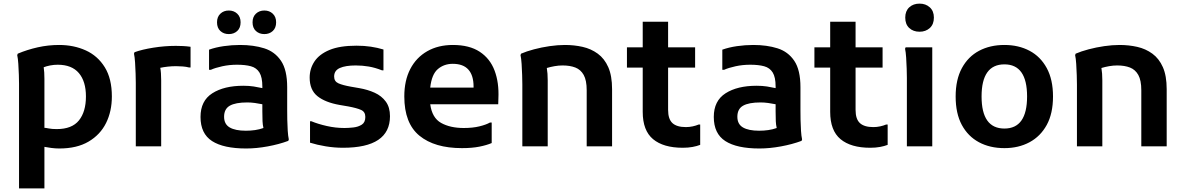

<svg xmlns="http://www.w3.org/2000/svg" viewBox="-20 -807 6536 1059"><path d="M85 232V-345Q85 -364 84 -394.5Q83 -425 81 -455Q79 -485 75 -503L78 -511Q130 -533 188 -546Q246 -559 306 -559Q387 -559 453 -529Q519 -499 558 -436Q597 -373 597 -275Q597 -193 565 -128.5Q533 -64 468.5 -26Q404 12 307 12Q285 12 262.5 9Q240 6 225 3V232ZM225 -372V-102Q232 -102 249 -98.5Q266 -95 293 -95Q377 -95 415.5 -143Q454 -191 454 -275Q454 -358 415 -404Q376 -450 298 -450Q277 -450 256.5 -446Q236 -442 221 -436Q223 -423 224 -407Q225 -391 225 -372Z M729 0V-349Q729 -369 728 -400.5Q727 -432 725 -462.5Q723 -493 719 -511L722 -519Q763 -534 825.5 -544Q888 -554 950 -554Q969 -554 989.5 -553Q1010 -552 1031 -549V-435H1022Q1007 -439 988 -440.5Q969 -442 951 -442Q928 -442 905.5 -439.5Q883 -437 864 -433Q869 -407 869 -364V0Z M1338 12Q1213 12 1149.5 -29Q1086 -70 1086 -162Q1086 -251 1151 -292.5Q1216 -334 1322 -334Q1354 -334 1379.5 -330Q1405 -326 1427 -321V-330Q1427 -381 1411 -407Q1395 -433 1364 -441.5Q1333 -450 1287 -450Q1245 -450 1206 -441.5Q1167 -433 1143 -422H1133V-533Q1169 -546 1214 -552.5Q1259 -559 1304 -559Q1379 -559 1437.5 -540.5Q1496 -522 1530 -471.5Q1564 -421 1564 -326V-200Q1564 -179 1564.5 -147.5Q1565 -116 1567 -86Q1569 -56 1573 -38L1570 -30Q1519 -11 1456.5 0.5Q1394 12 1338 12ZM1216 -163Q1216 -122 1247 -104Q1278 -86 1336 -86Q1362 -86 1386.5 -89.5Q1411 -93 1433 -101Q1429 -118 1428 -138.5Q1427 -159 1427 -193V-232Q1408 -236 1386 -239Q1364 -242 1344 -242Q1279 -242 1247.5 -224Q1216 -206 1216 -163ZM1438 -619Q1410 -619 1391.5 -636Q1373 -653 1373 -684Q1373 -714 1391.5 -731.5Q1410 -749 1438 -749Q1466 -749 1484.5 -731.5Q1503 -714 1503 -684Q1503 -653 1484.5 -636Q1466 -619 1438 -619ZM1242 -619Q1214 -619 1195.5 -636Q1177 -653 1177 -684Q1177 -714 1195.5 -731.5Q1214 -749 1242 -749Q1270 -749 1288.5 -731.5Q1307 -714 1307 -684Q1307 -653 1288.5 -636Q1270 -619 1242 -619Z M1690 -138H1698Q1734 -123 1782.5 -112Q1831 -101 1880 -101Q1902 -101 1929 -104Q1956 -107 1975.5 -119.5Q1995 -132 1995 -162Q1995 -190 1972 -200.5Q1949 -211 1901 -220L1854 -228Q1774 -242 1731 -276.5Q1688 -311 1688 -379Q1688 -428 1714.5 -468Q1741 -508 1797.5 -531.5Q1854 -555 1946 -555Q1989 -555 2025.5 -549.5Q2062 -544 2095 -534V-419H2087Q2049 -434 2014 -440Q1979 -446 1942 -446Q1886 -446 1854.5 -432Q1823 -418 1823 -385Q1823 -358 1846.5 -347.5Q1870 -337 1915 -329L1961 -321Q2008 -313 2046.5 -295.5Q2085 -278 2108 -246.5Q2131 -215 2131 -166Q2131 8 1872 8Q1824 8 1776 0Q1728 -8 1690 -20Z M2528 10Q2377 10 2293.5 -58.5Q2210 -127 2210 -275Q2210 -363 2243 -426.5Q2276 -490 2336.5 -524.5Q2397 -559 2478 -559Q2569 -559 2626 -521.5Q2683 -484 2708 -417.5Q2733 -351 2729 -265L2728 -232H2353Q2363 -157 2413 -129Q2463 -101 2538 -101Q2587 -101 2624 -110Q2661 -119 2682 -131H2692V-18Q2664 -6 2623.5 2Q2583 10 2528 10ZM2477 -455Q2429 -455 2395 -426Q2361 -397 2353 -324H2592V-330Q2592 -391 2563.5 -423Q2535 -455 2477 -455Z M2861 0V-341Q2861 -361 2860 -392.5Q2859 -424 2857 -454.5Q2855 -485 2851 -503L2854 -511Q2884 -524 2925.5 -535Q2967 -546 3011.5 -552.5Q3056 -559 3096 -559Q3147 -559 3193.5 -548.5Q3240 -538 3277 -511Q3314 -484 3335 -436.5Q3356 -389 3356 -315V0H3216V-309Q3216 -364 3199.5 -393.5Q3183 -423 3153.5 -434.5Q3124 -446 3083 -446Q3061 -446 3038.5 -442Q3016 -438 2996 -432Q3001 -403 3001 -364V0Z M3746 8Q3639 8 3582 -39.5Q3525 -87 3525 -190V-434H3438V-546H3525V-687H3665V-546H3814V-434H3665V-201Q3665 -150 3689 -128Q3713 -106 3763 -106Q3782 -106 3800.5 -110Q3819 -114 3833 -120H3842V-8Q3824 -1 3800 3.5Q3776 8 3746 8Z M4169 12Q4044 12 3980.5 -29Q3917 -70 3917 -162Q3917 -251 3982 -292.5Q4047 -334 4153 -334Q4185 -334 4210.5 -330Q4236 -326 4258 -321V-330Q4258 -381 4242 -407Q4226 -433 4195 -441.5Q4164 -450 4118 -450Q4076 -450 4037 -441.5Q3998 -433 3974 -422H3964V-533Q4000 -546 4045 -552.5Q4090 -559 4135 -559Q4210 -559 4268.5 -540.5Q4327 -522 4361 -471.5Q4395 -421 4395 -326V-200Q4395 -179 4395.5 -147.5Q4396 -116 4398 -86Q4400 -56 4404 -38L4401 -30Q4350 -11 4287.5 0.5Q4225 12 4169 12ZM4047 -163Q4047 -122 4078 -104Q4109 -86 4167 -86Q4193 -86 4217.5 -89.5Q4242 -93 4264 -101Q4260 -118 4259 -138.5Q4258 -159 4258 -193V-232Q4239 -236 4217 -239Q4195 -242 4175 -242Q4110 -242 4078.5 -224Q4047 -206 4047 -163Z M4780 8Q4673 8 4616 -39.5Q4559 -87 4559 -190V-434H4472V-546H4559V-687H4699V-546H4848V-434H4699V-201Q4699 -150 4723 -128Q4747 -106 4797 -106Q4816 -106 4834.5 -110Q4853 -114 4867 -120H4876V-8Q4858 -1 4834 3.5Q4810 8 4780 8Z M5052 -632Q5017 -632 4995 -652.5Q4973 -673 4973 -710Q4973 -746 4995 -766.5Q5017 -787 5052 -787Q5086 -787 5108.5 -766.5Q5131 -746 5131 -710Q5131 -673 5108.5 -652.5Q5086 -632 5052 -632ZM4982 0V-377Q4982 -397 4981 -428Q4980 -459 4978 -489.5Q4976 -520 4972 -538L4975 -546H5122V0Z M5251 -275Q5251 -368 5285.5 -431.5Q5320 -495 5380.5 -527Q5441 -559 5520 -559Q5598 -559 5658.5 -527Q5719 -495 5753.5 -431.5Q5788 -368 5788 -275Q5788 -181 5753.5 -118Q5719 -55 5658.5 -22.5Q5598 10 5520 10Q5440 10 5379.5 -22.5Q5319 -55 5285 -118Q5251 -181 5251 -275ZM5394 -275Q5394 -98 5520 -98Q5645 -98 5645 -275Q5645 -452 5520 -452Q5394 -452 5394 -275Z M5920 0V-341Q5920 -361 5919 -392.5Q5918 -424 5916 -454.5Q5914 -485 5910 -503L5913 -511Q5943 -524 5984.5 -535Q6026 -546 6070.5 -552.5Q6115 -559 6155 -559Q6206 -559 6252.5 -548.5Q6299 -538 6336 -511Q6373 -484 6394 -436.5Q6415 -389 6415 -315V0H6275V-309Q6275 -364 6258.5 -393.5Q6242 -423 6212.5 -434.5Q6183 -446 6142 -446Q6120 -446 6097.5 -442Q6075 -438 6055 -432Q6060 -403 6060 -364V0Z"/></svg>

Font: Kufam SemiBold
Style: Regular
Weight: 600
Designer: Wael Morcos, Artur Schmal
Foundry: Original Type
Version: Version 1.300; ttfautohint (v1.8.3)